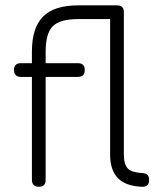

<svg xmlns="http://www.w3.org/2000/svg" viewBox="-20 -714 624 734"><path d="M523 0C523 0 523 0 523 0C481.5 -1.5 450.5 -12.5 431 -33C411 -53 401 -83 401 -123.5C401 -123.5 401 -123.5 401 -123.5C401 -123.5 401 -641 401 -641C401 -641 279.5 -641 279.5 -641C233 -641 200.5 -632 182 -614C163.5 -595.5 154.5 -563 154.5 -516.5C154.5 -516.5 154.5 -516.5 154.5 -516.5C154.5 -516.5 154.5 -26.5 154.5 -26.5C154.5 -9 146 0 128.5 0C128.5 0 128.5 0 128.5 0C111 0 102 -9 102 -26.5C102 -26.5 102 -26.5 102 -26.5C102 -26.5 102 -516.5 102 -516.5C102 -578 116.5 -622.5 145 -651C173.5 -679.5 218 -693.5 279.5 -693.5C279.5 -693.5 279.5 -693.5 279.5 -693.5C279.5 -693.5 427.5 -693.5 427.5 -693.5C445 -693.5 453.5 -685 453.5 -667.5C453.5 -667.5 453.5 -667.5 453.5 -667.5C453.5 -667.5 453.5 -123.5 453.5 -123.5C453.5 -98 458.5 -80.5 468.5 -70C478 -59.5 496.5 -54 523.5 -52.5C523.5 -52.5 523.5 -52.5 523.5 -52.5C532.5 -52 539 -50 543.5 -46C548 -41.5 550 -35 550 -25.5C550 -25.5 550 -25.5 550 -25.5C550 -8 541 0.5 523 0ZM277.5 -420C277.5 -420 60 -420 60 -420C42.5 -420 33.5 -429 33.5 -446.5C33.5 -446.5 33.5 -446.5 33.5 -446.5C33.5 -464 42.5 -472.5 60 -472.5C60 -472.5 60 -472.5 60 -472.5C60 -472.5 277.5 -472.5 277.5 -472.5C295 -472.5 304 -464 304 -446.5C304 -446.5 304 -446.5 304 -446.5C304 -429 295 -420 277.5 -420C277.5 -420 277.5 -420 277.5 -420Z"/></svg>

Font: Jura-Fortis-Regular
Style: Regular
Weight: 500
Designer: Daniel Johnson, Alexei Vanyashin, Mirko Velimirovic
Foundry: Daniel Johnson
Version: ""